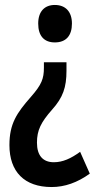

<svg xmlns="http://www.w3.org/2000/svg" viewBox="-20 -569 390 774"><path d="M270 -474C270 -522 244 -549 201 -549C160 -549 134 -523 134 -474C134 -423 159 -398 201 -398C246 -398 270 -425 270 -474ZM248 -284V-318H157V-296C157 -252 148 -228 105 -179C47 -113 18 -70 18 16C18 123 78 185 188 185C241 185 292 167 342 131L303 43C266 70 233 85 197 85C153 85 129 58 129 6C129 -44 145 -76 190 -127C234 -176 248 -217 248 -284Z"/></svg>

Font: Noto Sans Georgian ExtraCondensed SemiBold
Style: Regular
Weight: 600
Width: 2
Designer: Monotype Design Team, Akaki Razmadze
Foundry: Google LLC
Version: Version 2.005